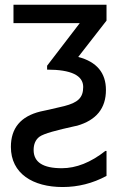

<svg xmlns="http://www.w3.org/2000/svg" viewBox="-20 -565 484 792"><path d="M419.4 57.6H414.6C354.5 105 294.4 128.9 234.9 128.9C157.2 128.9 118.7 104 118.7 53.7C118.7 29.8 126.5 11.7 142.1 -0.5C161.1 -14.6 215.8 -28.3 288.1 -44.4L297.9 -46.4C377.4 -69.3 417 -118.2 417 -193.8C417 -264.6 378.9 -310.1 302.7 -330.1L419.4 -480V-545.4H35.6V-469.7H309.1L174.3 -293.9V-277.8C273.4 -277.8 323.2 -253.9 323.2 -206.1C323.2 -161.1 300.3 -141.6 245.1 -127.4C194.3 -115.2 161.6 -107.9 146.5 -105C65.4 -85 24.9 -36.6 24.9 41C24.9 151.4 116.2 206.5 238.3 206.5C301.8 206.5 362.3 191.4 419.4 160.6Z"/></svg>

Font: SG Kara SemiBold
Style: Regular
Weight: 400
Designer: Damoon Khanjanzadeh
Version: Version 1.000